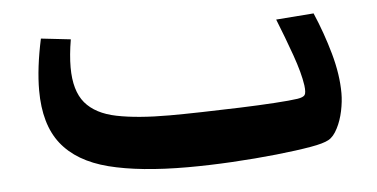

<svg xmlns="http://www.w3.org/2000/svg" viewBox="-34 -353 823 419"><g transform="rotate(-5 377.5 -143.5)"><path d="M362.3 11.2Q257.8 11.2 189.5 -6.3Q121.1 -23.9 87.4 -66.7Q53.7 -109.4 53.7 -184.1Q53.7 -232.9 67.4 -296.4L132.3 -289.1Q126.5 -254.9 126.5 -228Q126.5 -176.8 148.9 -150.1Q171.4 -123.5 217 -114.3Q262.7 -105 332.5 -105Q362.3 -105 403.3 -106Q444.3 -106.9 486.8 -108.4Q529.3 -109.9 563.5 -112.1Q597.7 -114.3 613.8 -116.7Q626.5 -118.7 629.9 -123.5Q633.3 -128.4 631.3 -144.5Q627.4 -171.9 613 -212.4Q598.6 -252.9 582.5 -293L665 -299.3Q684.1 -254.9 697.3 -208Q710.4 -161.1 710.4 -120.6Q710.4 -102.5 706.1 -81.8Q701.7 -61 693.4 -44.9Q684.6 -27.3 673.1 -21Q661.6 -14.6 633.8 -9.8Q603 -4.4 556.9 0.5Q510.7 5.4 459.7 8.3Q408.7 11.2 362.3 11.2Z"/></g></svg>

Font: Markazi Text
Style: Bold
Weight: 700
Designer: Borna Izadpanah (Arabic designer), Fiona Ross (Arabic design director) and Florian Runge (Latin designer)
Foundry: Borna Izadpanah and Florian Runge
Version: Version 1.001; ttfautohint (v1.8.3)